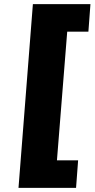

<svg xmlns="http://www.w3.org/2000/svg" viewBox="-20 -732 460 934"><path d="M140 -712H420L410 -578H307L257 48H360L350 182H70Z"/></svg>

Font: Muli Black
Style: Italic
Weight: 900
Italic angle: -4.541°
Designer: Vernon Adams
Foundry: Vernon Adams
Version: Version 2.001